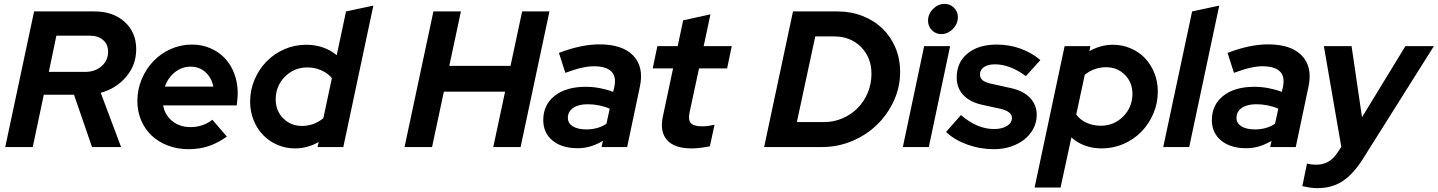

<svg xmlns="http://www.w3.org/2000/svg" viewBox="-20 -759 7421 991"><path d="M7 0 156 -700H468Q564 -700 623.5 -646Q683 -592 683 -505Q683 -424 631.5 -363Q580 -302 500 -280L605 0H455L362 -270H206L149 0ZM443 -575H271L232 -388H420Q471 -388 504.5 -417.5Q538 -447 538 -492Q538 -530 512 -552.5Q486 -575 443 -575Z M1151 -54Q1103 -20 1056 -4.5Q1009 11 953 11Q896 11 847 -7.5Q798 -26 763 -59Q728 -92 708.5 -138Q689 -184 689 -238Q689 -297 711.5 -350.5Q734 -404 772 -443.5Q810 -483 861.5 -506Q913 -529 971 -529Q1022 -529 1066 -510Q1110 -491 1141 -458Q1172 -425 1189.5 -378.5Q1207 -332 1207 -278Q1207 -267 1206 -254.5Q1205 -242 1202 -215H822Q831 -165 869.5 -134Q908 -103 963 -103Q996 -103 1025 -113Q1054 -123 1076 -141ZM964 -415Q919 -415 883 -386.5Q847 -358 831 -312H1081Q1072 -358 1040.5 -386.5Q1009 -415 964 -415Z M1619 0 1625 -26Q1597 -10 1566 -1.5Q1535 7 1503 7Q1454 7 1411.5 -11.5Q1369 -30 1338 -62Q1307 -94 1289 -138.5Q1271 -183 1271 -234Q1271 -295 1294 -348.5Q1317 -402 1356 -442Q1395 -482 1448 -505Q1501 -528 1561 -528Q1607 -528 1647 -514Q1687 -500 1718 -474L1766 -700L1907 -730L1752 0ZM1403 -246Q1403 -187 1442 -148Q1481 -109 1539 -109Q1570 -109 1598 -119.5Q1626 -130 1649 -149L1693 -356Q1672 -381 1638.5 -396Q1605 -411 1566 -411Q1498 -411 1450.5 -363Q1403 -315 1403 -246Z M2068 0 2217 -700H2359L2299 -419H2615L2675 -700H2816L2667 0H2526L2587 -286H2271L2210 0Z M2961 6Q2880 6 2832 -33.5Q2784 -73 2784 -139Q2784 -218 2843 -264.5Q2902 -311 3003 -311Q3040 -311 3076.5 -304Q3113 -297 3145 -285L3151 -311Q3162 -364 3135 -390.5Q3108 -417 3045 -417Q3017 -417 2981.5 -409Q2946 -401 2898 -383L2865 -486Q2922 -508 2974.5 -519Q3027 -530 3074 -530Q3193 -530 3248.5 -472Q3304 -414 3283 -313L3217 0H3085L3092 -32Q3060 -13 3028 -3.5Q2996 6 2961 6ZM2911 -151Q2911 -123 2936.5 -107Q2962 -91 3007 -91Q3035 -91 3061 -98Q3087 -105 3110 -120L3127 -198Q3102 -209 3072.5 -215Q3043 -221 3013 -221Q2966 -221 2938.5 -202Q2911 -183 2911 -151Z M3401 -156 3454 -406H3349L3373 -521H3478L3506 -654L3647 -685L3612 -521H3757L3733 -406H3588L3539 -178Q3531 -140 3546 -123.5Q3561 -107 3604 -107Q3620 -107 3635 -109Q3650 -111 3668 -115L3644 -4Q3626 0 3599 3.5Q3572 7 3549 7Q3462 7 3423.5 -35.5Q3385 -78 3401 -156Z M3924 0 4073 -700H4302Q4372 -700 4432 -676.5Q4492 -653 4534.5 -612Q4577 -571 4601.5 -513.5Q4626 -456 4626 -388Q4626 -309 4593.5 -238.5Q4561 -168 4506.5 -115Q4452 -62 4378 -31Q4304 0 4222 0ZM4286 -571H4188L4093 -129H4234Q4284 -129 4329 -148.5Q4374 -168 4407 -201.5Q4440 -235 4459 -280.5Q4478 -326 4478 -378Q4478 -462 4424 -516.5Q4370 -571 4286 -571Z M4838 -583Q4810 -583 4790 -603Q4770 -623 4770 -652Q4770 -687 4796 -713Q4822 -739 4856 -739Q4884 -739 4904 -719Q4924 -699 4924 -671Q4924 -636 4898 -609.5Q4872 -583 4838 -583ZM4884 -521 4774 0H4640L4750 -521Z M4863 -78 4940 -165Q4982 -129 5024.5 -111Q5067 -93 5111 -93Q5152 -93 5177.5 -109Q5203 -125 5203 -150Q5203 -167 5188.5 -178.5Q5174 -190 5146 -197L5050 -218Q4986 -232 4952 -268.5Q4918 -305 4918 -359Q4918 -437 4974 -483Q5030 -529 5125 -529Q5188 -529 5246 -508.5Q5304 -488 5350 -449L5275 -366Q5235 -396 5194.5 -411.5Q5154 -427 5116 -427Q5080 -427 5059 -413Q5038 -399 5038 -375Q5038 -356 5052 -344.5Q5066 -333 5100 -326L5195 -305Q5261 -291 5296 -254.5Q5331 -218 5331 -166Q5331 -128 5314 -95.5Q5297 -63 5267.5 -39.5Q5238 -16 5197.5 -2.5Q5157 11 5110 11Q5038 11 4972 -13Q4906 -37 4863 -78Z M5320 209 5475 -521H5608L5603 -495Q5631 -511 5661.5 -519.5Q5692 -528 5724 -528Q5773 -528 5816 -509.5Q5859 -491 5889.5 -459Q5920 -427 5938 -382.5Q5956 -338 5956 -287Q5956 -226 5933 -172.5Q5910 -119 5871 -79Q5832 -39 5779 -16Q5726 7 5666 7Q5620 7 5580 -7.5Q5540 -22 5510 -50L5454 209ZM5689 -412Q5658 -412 5630 -402Q5602 -392 5579 -373L5535 -168Q5554 -141 5588 -125.5Q5622 -110 5661 -110Q5730 -110 5777.5 -158Q5825 -206 5825 -275Q5825 -333 5786.5 -372.5Q5748 -412 5689 -412Z M6273 -730 6118 0H5984L6133 -700Z M6412 6Q6331 6 6283 -33.5Q6235 -73 6235 -139Q6235 -218 6294 -264.5Q6353 -311 6454 -311Q6491 -311 6527.5 -304Q6564 -297 6596 -285L6602 -311Q6613 -364 6586 -390.5Q6559 -417 6496 -417Q6468 -417 6432.5 -409Q6397 -401 6349 -383L6316 -486Q6373 -508 6425.5 -519Q6478 -530 6525 -530Q6644 -530 6699.5 -472Q6755 -414 6734 -313L6668 0H6536L6543 -32Q6511 -13 6479 -3.5Q6447 6 6412 6ZM6362 -151Q6362 -123 6387.5 -107Q6413 -91 6458 -91Q6486 -91 6512 -98Q6538 -105 6561 -120L6578 -198Q6553 -209 6523.5 -215Q6494 -221 6464 -221Q6417 -221 6389.5 -202Q6362 -183 6362 -151Z M6886 25 6903 -1 6813 -521H6956L7010 -154L7234 -521H7381L7014 62Q6964 141 6909 176.5Q6854 212 6781 212Q6759 212 6739.5 209Q6720 206 6702 202L6726 85Q6736 88 6748.5 89.5Q6761 91 6775 91Q6810 91 6837 75Q6864 59 6886 25Z"/></svg>

Font: Red Hat Display
Style: Bold Italic
Weight: 700
Italic angle: -12°
Designer: Pentagram / MCKL
Foundry: Pentagram / MCKL
Version: Version 1.003; Red Hat Display Bold Italic